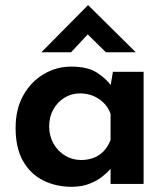

<svg xmlns="http://www.w3.org/2000/svg" viewBox="-20 -707 646 738"><path d="M255 11Q195 11 146 -13.5Q97 -38 68.5 -88Q40 -138 40 -215Q40 -288 69.5 -340.5Q99 -393 148 -422Q197 -451 253 -451Q316 -451 351.5 -428.5Q387 -406 408 -377L402 -360L414 -431H532V0H405V-99L416 -70Q413 -68 402 -55Q391 -42 371 -26.5Q351 -11 322 0Q293 11 255 11ZM291 -92Q333 -92 362 -112Q391 -132 405 -169V-269Q393 -304 361 -326Q329 -348 287 -348Q255 -348 228 -331.5Q201 -315 185 -286.5Q169 -258 169 -221Q169 -185 185.5 -155.5Q202 -126 230 -109Q258 -92 291 -92ZM387 -506 305 -587 337 -596 253 -506H139L318 -687H319L502 -506Z"/></svg>

Font: Reem Kufi Fun SemiBold
Style: Regular
Weight: 600
Designer: Khaled Hosny
Version: Version 1.005